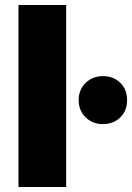

<svg xmlns="http://www.w3.org/2000/svg" viewBox="-20 -749 529 769"><path d="M54 -729H245V0H54ZM295 -348Q295 -389 322.5 -416.5Q350 -444 392 -444Q435 -444 462 -417Q489 -390 489 -348Q489 -306 462 -279Q435 -252 392 -252Q350 -252 322.5 -279.5Q295 -307 295 -348Z"/></svg>

Font: Mona Sans Black
Style: Regular
Weight: 900
Designer: Deni Anggara
Foundry: GitHub
Version: Version 2.000